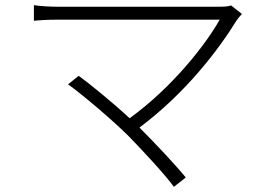

<svg xmlns="http://www.w3.org/2000/svg" viewBox="-20 -690 1040 742"><path d="M477 -164C539 -100 617 -16 652 32L698 -4C658 -53 581 -135 519 -197C699 -332 824 -497 895 -612C900 -619 907 -628 915 -636L873 -669C863 -665 847 -664 826 -664C730 -664 249 -664 205 -664C170 -664 139 -666 111 -670V-610C130 -612 167 -614 205 -614C252 -614 738 -614 829 -614C777 -521 649 -355 481 -233C412 -297 318 -373 284 -397L243 -364C293 -329 416 -225 477 -164Z"/></svg>

Font: Noto Sans CJK SC Light
Style: Regular
Weight: 300
Designer: Ryoko NISHIZUKA 西塚涼子 (kana, bopomofo & ideographs); Paul D. Hunt (Latin, Greek & Cyrillic); Sandoll Communications 산돌커뮤니
Foundry: Adobe
Version: Version 2.004;hotconv 1.0.118;makeotfexe 2.5.65603